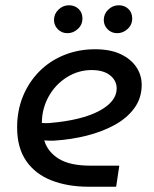

<svg xmlns="http://www.w3.org/2000/svg" viewBox="-20 -709 585 729"><path d="M317 0Q237 0 175.5 -24Q114 -48 79.5 -98Q45 -148 45 -225Q45 -289 67 -343Q89 -397 129 -437.5Q169 -478 223.5 -500Q278 -522 341 -522Q399 -522 438 -503.5Q477 -485 497.5 -454.5Q518 -424 518 -387Q518 -337 490.5 -299Q463 -261 416 -235Q369 -209 309.5 -194Q250 -179 185 -175Q174 -175 165 -175Q156 -175 148 -176Q161 -132 203.5 -106Q246 -80 323 -80H433L421 0ZM139 -242Q146 -242 153.5 -241.5Q161 -241 169 -242Q229 -247 276 -258.5Q323 -270 356 -287.5Q389 -305 406 -326.5Q423 -348 423 -373Q423 -403 398 -423Q373 -443 328 -443Q277 -443 233.5 -415.5Q190 -388 165 -343Q140 -298 139 -246Q139 -245 139 -244.5Q139 -244 139 -242ZM425 -583Q403 -583 388.5 -598Q374 -613 374 -633Q374 -656 391 -672.5Q408 -689 431 -689Q453 -689 467.5 -675Q482 -661 482 -639Q482 -615 464.5 -599Q447 -583 425 -583ZM236 -583Q214 -583 199.5 -598Q185 -613 185 -633Q185 -656 202 -672.5Q219 -689 242 -689Q264 -689 278.5 -675Q293 -661 293 -639Q293 -615 275.5 -599Q258 -583 236 -583Z"/></svg>

Font: MuseoModerno
Style: Italic
Weight: 400
Italic angle: -9°
Designer: Pablo Cosgaya, Héctor Gatti, Marcela Romero, and the Authors of The MuseoModerno Project.
Foundry: Omnibus-Type Team
Version: Version 1.003